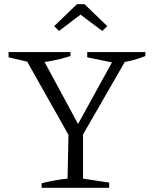

<svg xmlns="http://www.w3.org/2000/svg" viewBox="-20 -898 727 918"><path d="M325 -222 100 -621V-639H173L364 -285H342L537 -639H590V-625L358 -222ZM179 0V-22Q212 -30 242.5 -35.5Q273 -41 303 -44L308 -280H377V-44L502 -25V0ZM141 -596 21 -624V-649H317V-630Q274 -616 230 -607.5Q186 -599 141 -596ZM533 -596 397 -624V-649H675V-630Q640 -616 605 -607.5Q570 -599 533 -596ZM384 -878 493 -773 469 -750 365 -828 262 -750 239 -773 348 -878Z"/></svg>

Font: Piazzolla 24pt Light
Style: Regular
Weight: 300
Designer: Juan Pablo del Peral
Foundry: Huerta Tipografica
Version: Version 2.005